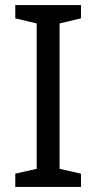

<svg xmlns="http://www.w3.org/2000/svg" viewBox="-20 -734 379 754"><path d="M298 0H40V-52L124 -71V-642L40 -662V-714H298V-662L214 -642V-71L298 -52Z"/></svg>

Font: Noto Sans Lisu
Style: Regular
Weight: 400
Designer: Monotype Design Team. David Williams.
Foundry: Monotype Imaging Inc.
Version: Version 2.102